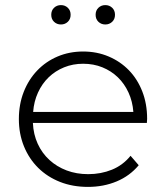

<svg xmlns="http://www.w3.org/2000/svg" viewBox="-20 -729 652 753"><path d="M503 -290Q500 -331 484 -366Q468 -401 442 -426Q416 -451 381.5 -465Q347 -479 306 -479Q266 -479 231.5 -465Q197 -451 171 -426Q145 -401 129 -366Q113 -331 110 -290ZM325 4Q265 4 215.5 -15.5Q166 -35 130 -70.5Q94 -106 74 -155Q54 -204 54 -262Q54 -320 73 -368.5Q92 -417 126 -452.5Q160 -488 206 -507.5Q252 -527 306 -527Q360 -527 406 -507.5Q452 -488 485.5 -453.5Q519 -419 538 -370.5Q557 -322 557 -263Q557 -259 556.5 -255Q556 -251 556 -247H109Q111 -202 128 -165Q145 -128 174 -101.5Q203 -75 241.5 -60.5Q280 -46 326 -46Q376 -46 419 -63.5Q462 -81 492 -118L524 -81Q489 -39 437.5 -17.5Q386 4 325 4ZM393 -633Q377 -633 366 -643.5Q355 -654 355 -671Q355 -688 366 -698.5Q377 -709 393 -709Q409 -709 420 -698.5Q431 -688 431 -671Q431 -654 420 -643.5Q409 -633 393 -633ZM219 -633Q203 -633 192 -643.5Q181 -654 181 -671Q181 -688 192 -698.5Q203 -709 219 -709Q235 -709 246 -698.5Q257 -688 257 -671Q257 -654 246 -643.5Q235 -633 219 -633Z"/></svg>

Font: Montserrat-Alt1 Light
Style: Regular
Weight: 300
Designer: Differentunic
Foundry: Differentunic
Version: Version 7.222